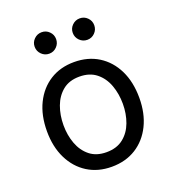

<svg xmlns="http://www.w3.org/2000/svg" viewBox="-138 -856 876 973"><g transform="rotate(-20 300.0 -369.5)"><path d="M299.3 11.7Q225.1 11.7 169.2 -23.4Q113.3 -58.6 82 -122.1Q50.8 -185.5 50.8 -269.5Q50.8 -355 82 -418.7Q113.3 -482.4 169.2 -517.6Q225.1 -552.7 299.3 -552.7Q374 -552.7 430.2 -517.6Q486.3 -482.4 517.6 -418.7Q548.8 -355 548.8 -269.5Q548.8 -185.5 517.6 -122.1Q486.3 -58.6 430.2 -23.4Q374 11.7 299.3 11.7ZM299.3 -66.9Q354.5 -66.9 390.1 -95.2Q425.8 -123.5 442.9 -169.7Q460 -215.8 460 -269.5Q460 -323.7 442.9 -370.4Q425.8 -417 390.1 -445.6Q354.5 -474.1 299.3 -474.1Q244.6 -474.1 209.5 -445.6Q174.3 -417 157.2 -370.6Q140.1 -324.2 140.1 -269.5Q140.1 -215.8 157.2 -169.7Q174.3 -123.5 209.5 -95.2Q244.6 -66.9 299.3 -66.9ZM402.3 -635.3Q378.4 -635.3 361.3 -652.3Q344.2 -669.4 344.2 -693.4Q344.2 -717.3 361.3 -734.1Q378.4 -751 402.3 -751Q426.3 -751 443.1 -734.1Q460 -717.3 460 -693.4Q460 -669.4 443.1 -652.3Q426.3 -635.3 402.3 -635.3ZM196.8 -635.3Q172.9 -635.3 155.8 -652.3Q138.7 -669.4 138.7 -693.4Q138.7 -717.3 155.8 -734.1Q172.9 -751 196.8 -751Q220.7 -751 237.5 -734.1Q254.4 -717.3 254.4 -693.4Q254.4 -669.4 237.5 -652.3Q220.7 -635.3 196.8 -635.3Z"/></g></svg>

Font: Inter Variable LoSnoCo
Style: Regular
Weight: 400
Designer: Rasmus Andersson
Foundry: rsms
Version: Version 4.000;git-a52131595; featfreeze: case,dlig,ss01,ss02